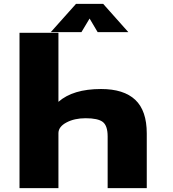

<svg xmlns="http://www.w3.org/2000/svg" viewBox="-20 -969 890 989"><path d="M641 -803.5H483L441.5 -873.5L399.5 -803.5H241.5L371.5 -949H511.5ZM80.5 0V-800H281V-444.5Q356 -510.5 500.5 -510.5Q617.5 -510.5 676.8 -454.8Q736 -399 736 -281.5V0H534.5V-266Q534.5 -321.5 509.5 -340.8Q484.5 -360 421 -360Q363.5 -360 322.5 -338.2Q281.5 -316.5 281 -283.5V0Z"/></svg>

Font: League Mono Wide ExtraBold
Style: Regular
Weight: 800
Width: 8
Designer: Tyler Finck
Foundry: The League of Moveable Type / Tyler Finck
Version: Version 2.210